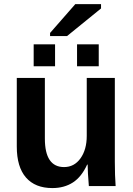

<svg xmlns="http://www.w3.org/2000/svg" viewBox="-20 -909 651 938"><path d="M405.8 -105Q378.4 -44.9 336.2 -17.6Q293.9 9.8 235.8 9.8Q151.9 9.8 106.9 -41.7Q62 -93.3 62 -192.9V-528.3H199.2V-231.9Q199.2 -92.8 293 -92.8Q342.8 -92.8 373.3 -135.5Q403.8 -178.2 403.8 -245.1V-528.3H541V-118.2Q541 -84.5 542 -54.9Q543 -25.4 544.9 0H414.1Q408.2 -70.3 408.2 -105ZM462.4 -692.4V-585.4H356.4V-692.4ZM249 -692.4V-585.4H144.5V-692.4ZM473.6 -867.7 307.6 -732.9H224.6V-748L347.7 -888.7H473.6Z"/></svg>

Font: Arimo
Style: Bold
Weight: 700
Designer: Steve Matteson
Foundry: Monotype Imaging Inc.
Version: Version 1.33